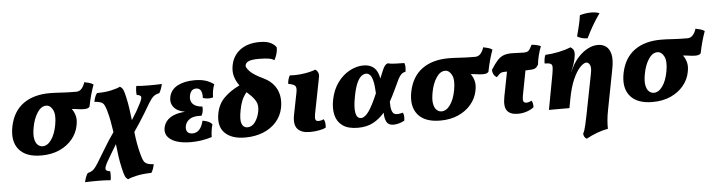

<svg xmlns="http://www.w3.org/2000/svg" viewBox="-54 -977 5530 1483"><g transform="rotate(-5 2711.5 -235.5)"><path d="M235 9Q115 9 61.5 -56.5Q8 -122 32 -237Q56 -350 135.5 -407.5Q215 -465 341 -465Q378 -465 429.5 -461.5Q481 -458 546 -458Q572 -458 589 -478Q606 -498 614 -526Q631 -523 651 -517.5Q671 -512 684 -502Q656 -426 638 -334Q630 -324 618.5 -321.5Q607 -319 595 -319Q572 -319 551 -322.5Q530 -326 500 -328Q518 -305 526.5 -272.5Q535 -240 525 -195Q514 -139 475.5 -92.5Q437 -46 376 -18.5Q315 9 235 9ZM251 -61Q289 -61 319 -103.5Q349 -146 362 -218Q376 -295 356.5 -333Q337 -371 305 -371Q266 -371 236 -325Q206 -279 194 -211Q184 -157 190.5 -124Q197 -91 214 -76Q231 -61 251 -61Z M751 246Q732 244 707 243Q682 242 653 242Q625 242 599.5 242.5Q574 243 553 244Q557 226 564 206.5Q571 187 580 175Q608 169 624.5 154Q641 139 662 105Q696 51 728 -3.5Q760 -58 805 -122Q799 -165 791 -208.5Q783 -252 770 -297Q762 -322 754 -337Q746 -352 729 -359Q712 -366 679 -368Q682 -385 688 -402.5Q694 -420 705 -434Q767 -434 814 -444.5Q861 -455 885 -467Q901 -459 910 -440.5Q919 -422 928 -377Q938 -332 944 -288.5Q950 -245 955 -202Q977 -236 993 -263Q1009 -290 1023 -318Q1044 -358 1043 -373Q1042 -388 1009 -393Q1007 -406 1007.5 -425Q1008 -444 1012 -462Q1031 -460 1056 -459Q1081 -458 1110 -458Q1138 -458 1164 -458.5Q1190 -459 1210 -460Q1206 -442 1199 -422.5Q1192 -403 1184 -391Q1156 -386 1138 -370.5Q1120 -355 1099 -320Q1075 -279 1055.5 -247Q1036 -215 1015 -182.5Q994 -150 966 -109Q971 -62 979.5 -14.5Q988 33 1002 81Q1009 106 1017.5 120.5Q1026 135 1043.5 142.5Q1061 150 1094 152Q1090 169 1084.5 186Q1079 203 1069 217Q1006 218 959 228Q912 238 887 250Q872 243 863.5 224.5Q855 206 845 160Q834 114 827.5 67Q821 20 816 -28Q801 -3 779 33.5Q757 70 738 103Q716 144 719.5 158.5Q723 173 754 177Q755 190 755 209Q755 228 751 246Z M1397 7Q1293 7 1240.5 -29.5Q1188 -66 1203 -128Q1214 -172 1254.5 -198.5Q1295 -225 1370 -231Q1310 -241 1283 -275.5Q1256 -310 1267 -357Q1280 -412 1332.5 -439.5Q1385 -467 1464 -467Q1509 -467 1544.5 -457Q1580 -447 1613 -423Q1595 -376 1595 -323Q1581 -317 1557.5 -317.5Q1534 -318 1516 -325Q1520 -402 1470 -402Q1428 -402 1418 -349Q1411 -312 1433 -287.5Q1455 -263 1507 -259Q1509 -241 1505.5 -222Q1502 -203 1494 -189Q1432 -193 1402 -172.5Q1372 -152 1366 -119Q1361 -92 1373 -75.5Q1385 -59 1413 -59Q1476 -59 1498 -150Q1518 -148 1540 -139Q1562 -130 1572 -115Q1566 -95 1562 -69Q1558 -43 1558 -18Q1517 -5 1476 1Q1435 7 1397 7Z M1816 8Q1711 8 1658.5 -44.5Q1606 -97 1625 -196Q1639 -269 1687 -316Q1735 -363 1806 -397Q1779 -434 1768.5 -473Q1758 -512 1768 -560Q1783 -632 1840.5 -674.5Q1898 -717 1990 -717Q2048 -717 2079 -699.5Q2110 -682 2119 -663Q2118 -613 2092 -567Q2076 -579 2048 -583.5Q2020 -588 1971 -588Q1920 -588 1895.5 -578Q1871 -568 1867 -547Q1863 -532 1892.5 -500.5Q1922 -469 2001 -432Q2069 -398 2097.5 -337.5Q2126 -277 2111 -196Q2098 -133 2057 -87Q2016 -41 1954 -16.5Q1892 8 1816 8ZM1798 -204Q1784 -131 1796.5 -100Q1809 -69 1840 -69Q1875 -69 1899.5 -102.5Q1924 -136 1933 -184Q1942 -231 1925 -262Q1908 -293 1873 -324Q1864 -332 1856 -340Q1832 -311 1819 -279.5Q1806 -248 1798 -204Z M2317 9Q2251 9 2221.5 -25Q2192 -59 2206 -132L2240 -304Q2247 -339 2237 -353.5Q2227 -368 2182 -376Q2183 -392 2187.5 -409Q2192 -426 2200 -440Q2241 -437 2281 -441Q2321 -445 2352.5 -452.5Q2384 -460 2399 -467Q2414 -459 2421 -443Q2428 -427 2423 -403L2368 -123Q2363 -94 2368 -82Q2373 -70 2390 -70Q2413 -70 2432 -80Q2447 -52 2441 -13Q2422 -4 2388.5 2.5Q2355 9 2317 9Z M2690 9Q2615 9 2572.5 -21Q2530 -51 2517 -103.5Q2504 -156 2517 -223Q2533 -303 2574 -357.5Q2615 -412 2668 -439.5Q2721 -467 2773 -467Q2824 -467 2854.5 -440Q2885 -413 2895 -355Q2911 -396 2921 -418.5Q2931 -441 2939.5 -451.5Q2948 -462 2961 -467Q2984 -461 3021 -459.5Q3058 -458 3090 -458Q3096 -444 3096 -426Q3096 -408 3093 -390Q3074 -387 3061 -375.5Q3048 -364 3034.5 -338Q3021 -312 3000 -265Q2988 -239 2976 -215.5Q2964 -192 2952 -170Q2952 -124 2959 -103Q2966 -82 2976.5 -76Q2987 -70 2999 -70Q3013 -70 3025 -72.5Q3037 -75 3045 -77Q3057 -57 3051 -15Q3031 -3 3007.5 3Q2984 9 2966 9Q2926 9 2912 -18Q2898 -45 2897 -90Q2858 -44 2808.5 -17.5Q2759 9 2690 9ZM2687 -233Q2671 -150 2679.5 -107Q2688 -64 2720 -64Q2749 -64 2780 -107Q2811 -150 2851 -245Q2848 -310 2839 -344Q2830 -378 2816.5 -390Q2803 -402 2788 -402Q2771 -402 2752.5 -388.5Q2734 -375 2717 -338.5Q2700 -302 2687 -233Z M3328 9Q3208 9 3154.5 -56.5Q3101 -122 3125 -237Q3149 -350 3228.5 -407.5Q3308 -465 3434 -465Q3471 -465 3522.5 -461.5Q3574 -458 3639 -458Q3665 -458 3682 -478Q3699 -498 3707 -526Q3724 -523 3744 -517.5Q3764 -512 3777 -502Q3749 -426 3731 -334Q3723 -324 3711.5 -321.5Q3700 -319 3688 -319Q3665 -319 3644 -322.5Q3623 -326 3593 -328Q3611 -305 3619.5 -272.5Q3628 -240 3618 -195Q3607 -139 3568.5 -92.5Q3530 -46 3469 -18.5Q3408 9 3328 9ZM3344 -61Q3382 -61 3412 -103.5Q3442 -146 3455 -218Q3469 -295 3449.5 -333Q3430 -371 3398 -371Q3359 -371 3329 -325Q3299 -279 3287 -211Q3277 -157 3283.5 -124Q3290 -91 3307 -76Q3324 -61 3344 -61Z M3930 9Q3871 9 3846.5 -23.5Q3822 -56 3837 -133L3874 -323Q3869 -323 3866 -323Q3847 -323 3836.5 -321Q3826 -319 3816.5 -311Q3807 -303 3792 -287Q3775 -297 3767 -313Q3759 -329 3760 -347Q3788 -392 3811 -417Q3834 -442 3860 -451.5Q3886 -461 3922 -461Q3945 -461 3970.5 -459.5Q3996 -458 4014 -458Q4042 -458 4053.5 -468.5Q4065 -479 4081 -513Q4099 -512 4120 -507Q4141 -502 4152 -496Q4125 -427 4117 -356Q4105 -333 4088 -326.5Q4071 -320 4029 -320Q4023 -320 4017 -320L3984 -147Q3974 -100 3979 -85.5Q3984 -71 4003 -71Q4022 -71 4043 -83Q4056 -63 4054 -31Q4032 -13 3999 -2Q3966 9 3930 9Z M4171 0 4221 -269Q4228 -308 4228 -327.5Q4228 -347 4214.5 -353.5Q4201 -360 4169 -360Q4169 -377 4171.5 -394.5Q4174 -412 4181 -426Q4230 -428 4283.5 -439Q4337 -450 4378 -467Q4396 -457 4402.5 -442.5Q4409 -428 4406 -402Q4402 -367 4390 -333.5Q4378 -300 4368 -278V-276L4385 -311Q4406 -354 4439 -389.5Q4472 -425 4511.5 -446Q4551 -467 4591 -467Q4626 -467 4653 -448Q4680 -429 4690 -386Q4700 -343 4686 -272L4626 39Q4617 83 4614 121.5Q4611 160 4612 185Q4568 193 4526.5 208.5Q4485 224 4443 247Q4431 241 4425.5 231Q4420 221 4418 207Q4425 194 4430 179Q4435 164 4441 137.5Q4447 111 4457 62L4518 -249Q4528 -297 4517.5 -318Q4507 -339 4491 -339Q4470 -339 4441.5 -309.5Q4413 -280 4386.5 -220.5Q4360 -161 4343 -70L4330 0ZM4517 -525Q4472 -525 4437 -546Q4449 -591 4458.5 -631Q4468 -671 4473 -708Q4518 -721 4561 -721Q4600 -721 4625 -710Q4593 -665 4565 -616.5Q4537 -568 4517 -525Z M4974 9Q4854 9 4800.5 -56.5Q4747 -122 4771 -237Q4795 -350 4874.5 -407.5Q4954 -465 5080 -465Q5117 -465 5168.5 -461.5Q5220 -458 5285 -458Q5311 -458 5328 -478Q5345 -498 5353 -526Q5370 -523 5390 -517.5Q5410 -512 5423 -502Q5395 -426 5377 -334Q5369 -324 5357.5 -321.5Q5346 -319 5334 -319Q5311 -319 5290 -322.5Q5269 -326 5239 -328Q5257 -305 5265.5 -272.5Q5274 -240 5264 -195Q5253 -139 5214.5 -92.5Q5176 -46 5115 -18.5Q5054 9 4974 9ZM4990 -61Q5028 -61 5058 -103.5Q5088 -146 5101 -218Q5115 -295 5095.5 -333Q5076 -371 5044 -371Q5005 -371 4975 -325Q4945 -279 4933 -211Q4923 -157 4929.5 -124Q4936 -91 4953 -76Q4970 -61 4990 -61Z"/></g></svg>

Font: Vollkorn ExtraBold
Style: Italic
Weight: 800
Italic angle: -11°
Designer: Friedrich Althausen
Foundry: Friedrich Althausen
Version: Version 5.000; ttfautohint (v1.8.3)